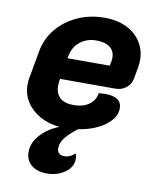

<svg xmlns="http://www.w3.org/2000/svg" viewBox="-83 -573 700 861"><g transform="rotate(10 267.0 -142.5)"><path d="M513 -349Q513 -333 510 -315L500 -261Q495 -236 474.5 -220Q454 -204 426 -204H174L172 -190Q171 -184 171 -172Q171 -137 192 -118Q213 -99 253 -99Q296 -99 323.5 -118Q351 -137 356 -171Q378 -173 385 -173Q461 -173 461 -120Q461 -77 413.5 -42Q366 -7 293 4Q260 29 240 53Q220 77 220 104Q220 119 229 126.5Q238 134 253 134Q280 134 301 113Q306 121 306 139Q306 174 271.5 199Q237 224 189 224Q144 224 118 202Q92 180 92 141Q92 102 124 65.5Q156 29 209 8Q159 4 119 -18.5Q79 -41 57 -76Q35 -111 35 -153Q35 -171 37 -180L60 -308Q70 -367 107.5 -412.5Q145 -458 201.5 -483.5Q258 -509 325 -509Q381 -509 423.5 -488.5Q466 -468 489.5 -431.5Q513 -395 513 -349ZM389 -337Q389 -368 367.5 -385Q346 -402 305 -402Q263 -402 232.5 -378.5Q202 -355 194 -315L191 -301H383L386 -315Q389 -327 389 -337Z"/></g></svg>

Font: K2D ExtraBold
Style: Italic
Weight: 800
Italic angle: -10°
Designer: Katatrad Aksorn Co.,Ltd.
Foundry: Cadson Demak Co.,Ltd.
Version: Version 1.000; ttfautohint (v1.6)